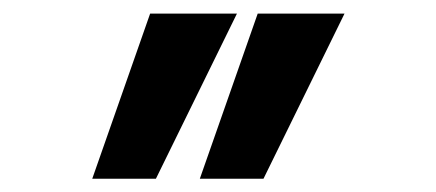

<svg xmlns="http://www.w3.org/2000/svg" viewBox="-20 -629 640 282"><path d="M358.5 -609H486L367 -366.5H273.5ZM200.5 -609H328L209 -366.5H115.5Z"/></svg>

Font: JuliaMono ExtraBold
Style: Regular
Weight: 800
Monospace: yes
Designer: cormullion
Foundry: corm
Version: Version 0.055; ttfautohint (v1.8.4)